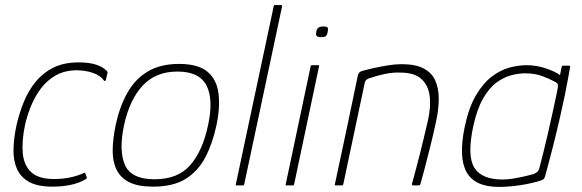

<svg xmlns="http://www.w3.org/2000/svg" viewBox="-20 -728 2285 754"><path d="M186 5Q128 5 94.5 -13.5Q61 -32 46.5 -65Q32 -98 33 -142Q34 -186 45 -237Q56 -285 74 -329Q92 -373 121 -408Q150 -443 191 -463Q232 -483 289 -483Q329 -483 356 -474.5Q383 -466 399 -450Q402 -446 402.5 -444.5Q403 -443 401 -438L396 -415Q395 -410 392 -410Q389 -410 387 -413Q374 -432 344 -442Q314 -452 282 -452Q235 -452 200 -432.5Q165 -413 141 -381Q117 -349 101.5 -311Q86 -273 78 -236Q65 -173 69.5 -125.5Q74 -78 103 -51.5Q132 -25 192 -25Q228 -25 257 -31.5Q286 -38 308 -48Q315 -52 315 -47L321 -31Q321 -28 319.5 -26.5Q318 -25 316 -24Q291 -9 257.5 -2Q224 5 186 5Z M581 5Q522 5 487.5 -12.5Q453 -30 437.5 -62Q422 -94 422.5 -138Q423 -182 434 -236Q449 -307 479 -361.5Q509 -416 559 -446.5Q609 -477 683 -477Q758 -477 794.5 -446.5Q831 -416 838 -361.5Q845 -307 830 -236Q815 -165 786.5 -110.5Q758 -56 709 -25.5Q660 5 581 5ZM587 -24Q679 -24 727.5 -80Q776 -136 797 -236Q819 -337 791 -392Q763 -447 677 -447Q592 -447 540.5 -392Q489 -337 467 -236Q446 -135 471 -79.5Q496 -24 587 -24Z M906 -4 1055 -704Q1055 -708 1058 -708H1084Q1088 -708 1088 -704L939 -4Q938 0 934 0H908Q905 0 906 -4Z M1267 -603Q1265 -592 1260.5 -587Q1256 -582 1241 -582Q1227 -582 1223.5 -587Q1220 -592 1222 -603Q1224 -614 1230 -619Q1236 -624 1250 -624Q1265 -624 1267 -619Q1269 -614 1267 -603ZM1135 -4Q1134 0 1131 0H1105Q1101 0 1102 -4L1200 -468Q1201 -472 1205 -472H1231Q1232 -472 1233 -471Q1234 -470 1233 -468Z M1298 0Q1296 0 1295 -1Q1294 -2 1295 -4Q1318 -112 1341 -219.5Q1364 -327 1386 -435Q1388 -439 1391 -443Q1394 -447 1404 -450Q1418 -454 1444.5 -460Q1471 -466 1501.5 -471Q1532 -476 1557 -476Q1612 -476 1644 -459Q1676 -442 1689.5 -411.5Q1703 -381 1703 -340.5Q1703 -300 1693 -253Q1682 -202 1669.5 -151.5Q1657 -101 1646.5 -62Q1636 -23 1631 -5Q1630 -2 1628 -1Q1626 0 1621 0H1603Q1596 0 1598 -7Q1600 -13 1604.5 -30.5Q1609 -48 1616 -73.5Q1623 -99 1630.5 -129.5Q1638 -160 1646 -193Q1654 -226 1661 -257Q1673 -312 1667 -353.5Q1661 -395 1633.5 -419Q1606 -443 1551 -443Q1522 -444 1491 -437.5Q1460 -431 1435 -422Q1429 -421 1421.5 -416.5Q1414 -412 1412 -401Q1391 -302 1370 -202.5Q1349 -103 1328 -4Q1327 -2 1326 -1Q1325 0 1323 0Z M1939 6Q1845 6 1812.5 -51.5Q1780 -109 1805 -230Q1821 -306 1849 -353.5Q1877 -401 1911 -427Q1945 -453 1980.5 -462.5Q2016 -472 2048 -472Q2087 -472 2125 -459Q2163 -446 2179 -433L2186 -466Q2186 -468 2187.5 -469Q2189 -470 2190 -470H2215Q2219 -470 2219 -466Q2216 -449 2211 -420.5Q2206 -392 2198 -353.5Q2190 -315 2179 -266.5Q2168 -218 2153.5 -160.5Q2139 -103 2121 -37Q2120 -33 2117.5 -28Q2115 -23 2106 -20Q2071 -8 2024.5 -1Q1978 6 1939 6ZM1954 -23Q1975 -23 2000.5 -27.5Q2026 -32 2046.5 -37Q2067 -42 2074 -44Q2080 -46 2087.5 -51Q2095 -56 2098 -67Q2105 -93 2114 -130Q2123 -167 2132.5 -207.5Q2142 -248 2150 -285.5Q2158 -323 2164 -350.5Q2170 -378 2171 -388Q2172 -394 2169.5 -398.5Q2167 -403 2159 -407Q2137 -419 2108.5 -429.5Q2080 -440 2041 -440Q2017 -440 1988 -432.5Q1959 -425 1930 -404Q1901 -383 1877 -341Q1853 -299 1838 -230Q1814 -115 1843 -69Q1872 -23 1954 -23Z"/></svg>

Font: Glory Thin
Style: Italic
Weight: 100
Italic angle: -12°
Designer: Robert Leuschke
Foundry: Robert Leuschke
Version: Version 1.011